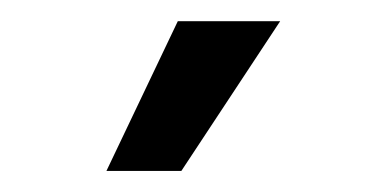

<svg xmlns="http://www.w3.org/2000/svg" viewBox="-20 -781 363 184"><path d="M82 -617.2 150.4 -760.7H248.5L153.8 -617.2Z"/></svg>

Font: Inter
Style: Regular
Weight: 400
Designer: Rasmus Andersson
Foundry: rsms
Version: Version 4.001;git-9221beed3